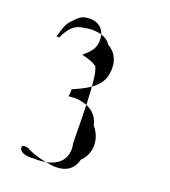

<svg xmlns="http://www.w3.org/2000/svg" viewBox="-88 -661 614 694"><g transform="rotate(15 218.5 -313.5)"><path d="M45 -76C46 -84 54 -84 68 -80C88 -66 120 -52 164 -42C216 -30 250 -47 264 -88C302 -118 310 -173 277 -220C274 -255 248 -282 215 -291C203 -296 190 -298 161 -298C163 -300 166 -312 166 -325C200 -337 270 -357 284 -413C297 -462 280 -497 252 -515C238 -546 190 -557 150 -551C118 -551 95 -532 74 -494L64 -496C76 -527 82 -543 96 -557C115 -573 127 -589 152 -589C196 -591 222 -565 219 -525C218 -497 206 -480 171 -456C195 -447 210 -442 222 -432C250 -426 222 -164 222 -138C230 -75 186 -37 99 -48C64 -48 44 -59 45 -76Z"/></g></svg>

Font: Zinc
Style: Regular
Weight: 400
Version: Version 1